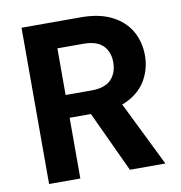

<svg xmlns="http://www.w3.org/2000/svg" viewBox="-79 -774 800 847"><g transform="rotate(-10 321.0 -350.0)"><path d="M73 0V-700H338Q422 -700 478 -671Q534 -642 561 -593.5Q588 -545 588 -485Q588 -429 561.5 -380Q535 -331 479.5 -301.5Q424 -272 336 -272H213V0ZM435 0 292 -307H443L594 0ZM213 -374H329Q389 -374 417 -403Q445 -432 445 -480Q445 -527 417 -555Q389 -583 329 -583H213Z"/></g></svg>

Font: DM Sans 10pt ExtraBold
Style: Regular
Weight: 800
Version: Version 4.004;gftools[0.9.30]